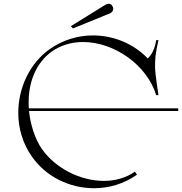

<svg xmlns="http://www.w3.org/2000/svg" viewBox="-20 -993 966 1019"><path d="M367 -842 551 -917C551 -917 581 -924 581 -946C581 -950 580 -954 578 -958C573 -969 565 -973 558 -973C546 -973 534 -964 535 -965L356 -854ZM479 6C558 6 638 -17 707 -66L696 -82C648 -48 590 -33 531 -33C407 -33 276 -99 204 -200C165 -254 141 -335 134 -404H926V-418H133C132 -429 132 -440 132 -452C132 -556 170 -658 254 -719C304 -754 361 -770 421 -770C585 -770 760 -649 809 -488H821C821 -491 803 -600 803 -637C803 -679 803 -701 821 -780H809C802 -737 788 -705 764 -683C688 -762 582 -805 473 -805C395 -805 315 -782 245 -733C138 -658 77 -527 77 -394C77 -313 100 -231 150 -161C225 -54 351 6 479 6Z"/></svg>

Font: Cantique Normal
Style: Regular
Weight: 400
Designer: Sébastien Hayez
Foundry: Sébastien Hayez & Ariel Martín Pérez
Version: Version 1.000;hotconv 1.0.109;makeotfexe 2.5.65596